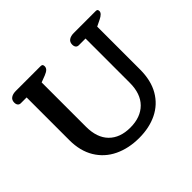

<svg xmlns="http://www.w3.org/2000/svg" viewBox="-161 -905 1129 1129"><g transform="rotate(-45 403.5 -340.5)"><path d="M109 -268V-623H61Q49 -623 42.5 -631Q36 -639 36 -653Q36 -674 51 -684.5Q66 -695 91 -695H297Q307 -695 310.5 -690.5Q314 -686 314 -678Q314 -665 305 -656Q296 -647 276 -639L234 -623V-255Q234 -163 282 -114.5Q330 -66 415 -66Q501 -66 550 -115Q599 -164 599 -255V-623H543Q531 -623 524.5 -631Q518 -639 518 -653Q518 -674 533 -684.5Q548 -695 573 -695H755Q764 -695 767.5 -691.5Q771 -688 771 -679Q771 -660 736 -643L697 -624V-268Q697 -176 660.5 -113Q624 -50 559 -18Q494 14 409 14Q322 14 254 -18.5Q186 -51 147.5 -114.5Q109 -178 109 -268Z"/></g></svg>

Font: Maitree Semibold
Style: Regular
Weight: 600
Designer: CadsonDemak Team
Foundry: CadsonDemak
Version: Version 1.000